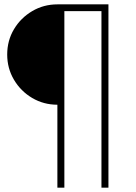

<svg xmlns="http://www.w3.org/2000/svg" viewBox="-20 -750 623 880"><path d="M243 -270Q180 -270 127.5 -301Q75 -332 44 -384.5Q13 -437 13 -500Q13 -564 44 -616Q75 -668 127.5 -699Q180 -730 243 -730H477V110H445V-699H275V110H243Z"/></svg>

Font: M PLUS 1 ExtraLight
Style: Regular
Weight: 250
Version: Version 1.001